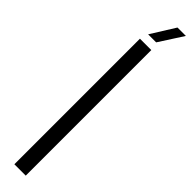

<svg xmlns="http://www.w3.org/2000/svg" viewBox="-338 -910 865 865"><g transform="rotate(45 94.5 -477.5)"><path d="M51.9 0V-800H124.4V0ZM64.1 -840 136 -955.2H189.5L115.3 -840Z"/></g></svg>

Font: Big Shoulders Display SC Thin
Style: Regular
Weight: 100
Designer: Patric King
Foundry: XO Type Co
Version: Version 2.002